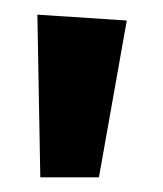

<svg xmlns="http://www.w3.org/2000/svg" viewBox="-20 -838 223 262"><path d="M31 -818 153 -810 115 -596H35Z"/></svg>

Font: Fira Sans Extra Condensed Medium
Style: Regular
Weight: 500
Width: 1
Designer: Carrois Corporate & Edenspiekermann AG
Foundry: Carrois Corporate GbR & Edenspiekermann AG
Version: Version 4.203